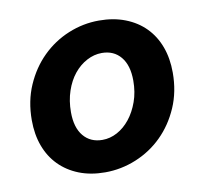

<svg xmlns="http://www.w3.org/2000/svg" viewBox="-64 -579 728 663"><g transform="rotate(-10 300.0 -248.0)"><path d="M254 12Q203 12 162.5 -4Q122 -20 93.5 -49Q65 -78 50 -118.5Q35 -159 35 -209Q35 -276 59 -331Q83 -386 123 -425.5Q163 -465 215 -486.5Q267 -508 323 -508Q374 -508 415 -492Q456 -476 484.5 -447Q513 -418 528 -377.5Q543 -337 543 -287Q543 -220 519 -165Q495 -110 455 -70.5Q415 -31 362.5 -9.5Q310 12 254 12ZM264 -100Q291 -100 316 -113.5Q341 -127 360.5 -151.5Q380 -176 392 -209.5Q404 -243 404 -283Q404 -337 379.5 -366.5Q355 -396 313 -396Q286 -396 260.5 -382.5Q235 -369 215.5 -345Q196 -321 184.5 -287Q173 -253 173 -213Q173 -159 197.5 -129.5Q222 -100 264 -100Z"/></g></svg>

Font: Source Code Pro
Style: Bold Italic
Weight: 700
Italic angle: -11°
Monospace: yes
Designer: Paul D. Hunt, Teo Tuominen
Foundry: Adobe Systems Incorporated
Version: Version 1.050;PS 1.000;hotconv 16.6.51;makeotf.lib2.5.65220